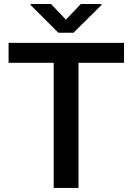

<svg xmlns="http://www.w3.org/2000/svg" viewBox="-20 -921 649 941"><path d="M22 -710.9V-613.3H243.2V0H364.7V-613.3H587.9V-710.9ZM129.9 -901.4V-896.5L266.1 -760.7H340.3L477.1 -896V-901.4H376L303.2 -824.7L230 -901.4Z"/></svg>

Font: Vazirmatn Medium
Style: Regular
Weight: 500
Designer: Saber Rastikerdar
Foundry: Saber Rastikerdar
Version: Version 33.003